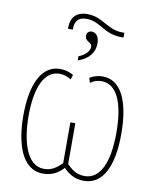

<svg xmlns="http://www.w3.org/2000/svg" viewBox="-92 -910 799 990"><g transform="rotate(10 307.0 -415.0)"><path d="M285 -840C227 -840 199 -807 199 -755V-748H224C224 -793 242 -815 285 -815C360 -815 383 -753 479 -753H489V-778H479C398 -778 368 -840 285 -840ZM323 -755C308 -755 297 -746 297 -729C297 -697 333 -702 333 -677C333 -656 314 -632 277 -618V-596C334 -615 362 -653 362 -700C362 -734 346 -755 323 -755ZM201 10C250 10 283 -11 308 -39C332 -14 364 10 415 10C514 10 564 -91 564 -261C564 -438 512 -537 419 -537C393 -537 371 -530 351 -518L359 -493C375 -505 395 -512 417 -512C494 -512 538 -426 538 -263C538 -107 496 -15 415 -15C371 -15 347 -36 321 -61V-275H295V-61C269 -36 244 -15 202 -15C110 -15 77 -142 77 -272C77 -424 120 -512 197 -512C220 -512 240 -505 258 -493L266 -518C246 -530 222 -537 196 -537C101 -537 50 -436 50 -267C50 -128 88 10 201 10Z"/></g></svg>

Font: Noto Sans Condensed Thin
Style: Regular
Weight: 100
Width: 3
Designer: Monotype Design Team
Foundry: Monotype Imaging Inc.
Version: Version 2.013